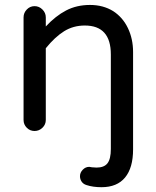

<svg xmlns="http://www.w3.org/2000/svg" viewBox="-20 -529 635 784"><path d="M333 226.6Q320.3 222.7 313.5 212.9Q306.6 203.1 306.6 190.4Q306.6 175.8 317.9 164.1Q329.1 152.3 344.7 152.3L356.4 154.3H359.4Q365.2 155.3 374 155.3Q405.3 155.3 418.9 137.7Q432.6 120.1 432.6 79.1V-306.6Q432.6 -424.8 326.2 -424.8Q279.3 -424.8 241.7 -401.4Q204.1 -377.9 167 -332V-39.1Q167 -20.5 153.3 -7.3Q139.6 5.9 121.1 5.9Q102.5 5.9 89.4 -7.3Q76.2 -20.5 76.2 -39.1V-458Q76.2 -476.6 89.4 -490.2Q102.5 -503.9 121.1 -503.9Q139.6 -503.9 153.3 -490.2Q167 -476.6 167 -458V-420.9Q207 -463.9 250 -486.3Q293 -508.8 347.7 -508.8Q401.4 -508.8 442.4 -483.4Q481.4 -458 502.4 -414.1Q523.4 -370.1 523.4 -316.4V81.1Q523.4 156.2 490.7 195.8Q458 235.4 394.5 235.4Q359.4 235.4 333 226.6Z"/></svg>

Font: jf-openhuninn-1.1
Style: Regular
Weight: 400
Designer: [Kosugi Maru]
      Designed by Motoya company      

      [Varela Round]
      Joe Prince(Latin component); Avraham Co
Foundry: justfont CO.,LTD.
Version: 1.1